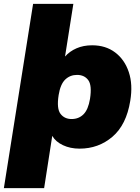

<svg xmlns="http://www.w3.org/2000/svg" viewBox="-46 -756 723 992"><path d="M-26 216 125 -736H333L290 -464Q314 -491 349.5 -506.5Q385 -522 430 -522Q500 -522 549 -485Q598 -448 619.5 -383.5Q641 -319 627 -235Q607 -111 535 -49.5Q463 12 365 12Q317 12 279 -6Q241 -24 224 -54L182 216ZM324 -141Q361 -141 385.5 -165.5Q410 -190 419 -245Q430 -315 410 -342Q390 -369 352 -369Q316 -369 291 -345Q266 -321 257 -265Q246 -195 266.5 -168Q287 -141 324 -141Z"/></svg>

Font: Winston Black
Style: Italic
Weight: 900
Italic angle: -9°
Designer: Original fonts by Vernon Adams / Changes by Cristiano Sobral
Foundry: VOriginal fonts by Vernon Adams / Changes by Cristiano Sobral
Version: Version 2.503;July 17, 2020;FontCreator 13.0.0.2655 64-bit